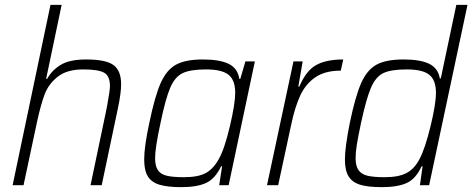

<svg xmlns="http://www.w3.org/2000/svg" viewBox="-20 -763 1946 791"><path d="M188 -743H234L170 -438H174Q194 -474 230.5 -496Q267 -518 335 -518Q416 -518 447.5 -495Q479 -472 479 -416Q479 -380 466 -318L399 0H353L418 -310L422 -331Q433 -392 433 -408Q433 -450 409 -463.5Q385 -477 323 -477Q256 -477 218 -447Q180 -417 164 -374.5Q148 -332 133 -263L77 0H32Z M574 -106Q574 -159 595 -256Q618 -367 642 -421Q666 -475 705 -496.5Q744 -518 816 -518Q885 -518 922 -500Q959 -482 966 -438H970L991 -510H1030L922 0H883L895 -78H891Q866 -26 828.5 -9Q791 8 727 8Q670 8 637 -2Q604 -12 589 -36.5Q574 -61 574 -106ZM881 -107Q905 -149 927 -242.5Q949 -336 949 -381Q949 -433 921.5 -455Q894 -477 829 -477Q765 -477 733 -462Q701 -447 681.5 -402Q662 -357 641 -255Q619 -154 619 -112Q619 -79 630.5 -62Q642 -45 667 -39Q692 -33 738 -33Q796 -33 827.5 -50Q859 -67 881 -107Z M1189 -510H1227L1209 -406H1213Q1241 -472 1282.5 -495Q1324 -518 1394 -518L1384 -472Q1319 -472 1279 -444.5Q1239 -417 1217 -369.5Q1195 -322 1180 -251L1126 0H1080Z M1401 -106Q1401 -156 1421 -256Q1444 -367 1468 -421Q1492 -475 1531 -496.5Q1570 -518 1643 -518Q1712 -518 1748.5 -500Q1785 -482 1792 -440H1796L1860 -743H1906L1748 0H1710L1721 -78H1717Q1693 -26 1655.5 -9Q1618 8 1553 8Q1496 8 1463.5 -2Q1431 -12 1416 -36.5Q1401 -61 1401 -106ZM1708 -107Q1731 -150 1753.5 -242Q1776 -334 1776 -381Q1776 -433 1748.5 -455Q1721 -477 1656 -477Q1591 -477 1559.5 -462Q1528 -447 1508.5 -402Q1489 -357 1467 -255Q1455 -198 1450 -166.5Q1445 -135 1445 -112Q1445 -79 1457 -62Q1469 -45 1494 -39Q1519 -33 1565 -33Q1622 -33 1654.5 -50Q1687 -67 1708 -107Z"/></svg>

Font: Saira Semi Condensed ExtraLight
Style: Italic
Weight: 200
Width: 4
Italic angle: -12°
Designer: Hector Gatti with collaboration of the Omnibus-Type team
Foundry: Omnibus-Type
Version: Version 1.001; ttfautohint (v1.8)